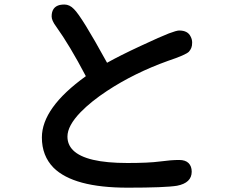

<svg xmlns="http://www.w3.org/2000/svg" viewBox="-20 -786 1040 866"><path d="M168.9 -166Q168.9 -299.8 367.2 -442.4Q293.9 -582 233.4 -666Q212.9 -693.4 212.9 -711.9Q212.9 -754.9 250 -763.7Q259.8 -765.6 270.5 -765.6Q293.9 -765.6 313.5 -745.1Q348.6 -710.9 459 -509.8L462.9 -502.9Q520.5 -535.2 613.8 -578.6Q707 -622.1 741.7 -635.3Q776.4 -648.4 788.1 -648.4Q827.1 -648.4 839.8 -621.1Q846.7 -608.4 846.7 -593.8Q846.7 -579.1 842.8 -569.8Q838.9 -560.5 832 -552.7Q817.4 -538.1 738.3 -511.7Q585.9 -457 462.9 -376Q391.6 -329.1 343.8 -280.3Q284.2 -218.8 284.2 -169.9Q284.2 -133.8 309.6 -108.4Q367.2 -50.8 554.7 -50.8Q650.4 -50.8 701.2 -57.6Q752 -64.5 788.1 -64.5Q816.4 -64.5 830.6 -50.3Q844.7 -36.1 844.7 -11.7Q844.7 39.1 778.3 51.8Q724.6 60.5 555.7 60.5Q312.5 60.5 221.7 -29.3Q168.9 -83 168.9 -166Z"/></svg>

Font: FakePearl
Style: SemiBold
Weight: 400
Version: Version 1.2